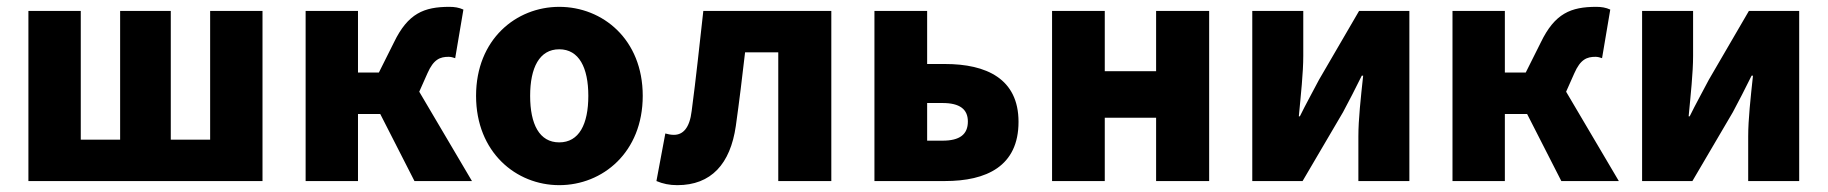

<svg xmlns="http://www.w3.org/2000/svg" viewBox="-20 -529 5340 561"><path d="M63 0H747V-497H594V-121H479V-497H331V-121H216V-497H63Z M873 0H1026V-196H1091L1191 0H1359L1205 -261L1229 -315C1247 -356 1266 -363 1291 -363C1298 -363 1304 -361 1310 -359L1334 -501C1321 -507 1308 -509 1293 -509C1219 -509 1172 -490 1131 -405L1087 -317H1026V-497H873Z M1614 12C1741 12 1858 -84 1858 -249C1858 -414 1741 -509 1614 -509C1488 -509 1371 -414 1371 -249C1371 -84 1488 12 1614 12ZM1614 -113C1556 -113 1529 -166 1529 -249C1529 -331 1556 -385 1614 -385C1672 -385 1699 -331 1699 -249C1699 -166 1672 -113 1614 -113Z M1959 12C2058 12 2114 -50 2130 -161C2140 -232 2149 -306 2157 -376H2254V0H2409V-497H2035C2024 -400 2014 -302 2001 -205C1995 -154 1975 -135 1949 -135C1939 -135 1932 -137 1924 -139L1898 0C1917 8 1936 12 1959 12Z M2535 0H2741C2862 0 2956 -43 2956 -173C2956 -299 2862 -342 2741 -342H2689V-497H2535ZM2689 -118V-228H2734C2784 -228 2808 -210 2808 -174C2808 -136 2784 -118 2734 -118Z M3054 0H3208V-185H3358V0H3513V-497H3358V-321H3208V-497H3054Z M3639 0H3786L3904 -201C3919 -229 3943 -275 3959 -308H3963C3956 -243 3949 -180 3949 -131V0H4098V-497H3951L3834 -296C3819 -267 3794 -222 3778 -189H3775C3781 -253 3788 -316 3788 -366V-497H3639Z M4224 0H4377V-196H4442L4542 0H4710L4556 -261L4580 -315C4598 -356 4617 -363 4642 -363C4649 -363 4655 -361 4661 -359L4685 -501C4672 -507 4659 -509 4644 -509C4570 -509 4523 -490 4482 -405L4438 -317H4377V-497H4224Z M4778 0H4925L5043 -201C5058 -229 5082 -275 5098 -308H5102C5095 -243 5088 -180 5088 -131V0H5237V-497H5090L4973 -296C4958 -267 4933 -222 4917 -189H4914C4920 -253 4927 -316 4927 -366V-497H4778Z"/></svg>

Font: Source Sans Pro
Style: Bold
Weight: 700
Designer: Paul D. Hunt
Foundry: Adobe Systems Incorporated
Version: Version 3.006;hotconv 1.0.111;makeotfexe 2.5.65597